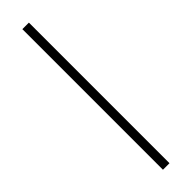

<svg xmlns="http://www.w3.org/2000/svg" viewBox="-311 -685 873 873"><g transform="rotate(-45 125.5 -248.0)"><path d="M104 204V-700H146V204Z"/></g></svg>

Font: Red Hat Display VF
Style: Regular
Weight: 300
Designer: Pentagram, MCKL
Foundry: Pentagram, MCKL
Version: Version 1.023